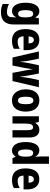

<svg xmlns="http://www.w3.org/2000/svg" viewBox="1460 -2260 1040 4000"><g transform="rotate(90 1980.0 -260.0)"><path d="M213 -560Q257 -560 287 -541Q317 -522 340 -480H347L359 -550H490V-26Q490 103 428.5 171.5Q367 240 235 240Q136 240 63 203V73Q107 95 147.5 105Q188 115 231 115Q282 115 310 91Q338 67 338 12V3Q338 -13 339.5 -34Q341 -55 343 -72H338Q316 -30 285 -10Q254 10 209 10Q129 10 83 -64.5Q37 -139 37 -272Q37 -408 84 -484Q131 -560 213 -560ZM262 -432Q191 -432 191 -270Q191 -117 264 -117Q304 -117 323 -150Q342 -183 342 -254V-280Q342 -360 323.5 -396Q305 -432 262 -432Z M809 -559Q911 -559 967.5 -493.5Q1024 -428 1024 -309V-231H737Q739 -108 845 -108Q886 -108 921.5 -118Q957 -128 996 -150V-29Q926 10 826 10Q707 10 646.5 -62.5Q586 -135 586 -272Q586 -412 644 -485.5Q702 -559 809 -559ZM813 -445Q781 -445 760.5 -419.5Q740 -394 738 -336H884Q884 -388 865.5 -416.5Q847 -445 813 -445Z M1451 -247Q1447 -270 1442 -301Q1437 -332 1432.5 -362.5Q1428 -393 1425 -414H1421Q1418 -390 1413 -359.5Q1408 -329 1403 -298.5Q1398 -268 1394 -246L1346 0H1178L1051 -550H1202L1243 -346Q1250 -306 1256.5 -254.5Q1263 -203 1266 -161H1270Q1272 -197 1279 -245.5Q1286 -294 1294 -335L1339 -550H1511L1553 -332Q1560 -291 1567 -243Q1574 -195 1577 -161H1581Q1584 -199 1590 -248Q1596 -297 1604 -338L1648 -550H1797L1669 0H1498Z M2305 -276Q2305 -197 2281 -132Q2257 -67 2205.5 -28.5Q2154 10 2072 10Q1997 10 1945.5 -28Q1894 -66 1867.5 -131Q1841 -196 1841 -276Q1841 -360 1866.5 -424Q1892 -488 1943.5 -524Q1995 -560 2075 -560Q2178 -560 2241.5 -486.5Q2305 -413 2305 -276ZM1995 -275Q1995 -196 2013.5 -155Q2032 -114 2074 -114Q2115 -114 2133 -154.5Q2151 -195 2151 -276Q2151 -356 2133 -395.5Q2115 -435 2073 -435Q2032 -435 2013.5 -395.5Q1995 -356 1995 -275Z M2683 -560Q2758 -560 2801 -509.5Q2844 -459 2844 -360V0H2692V-315Q2692 -371 2679 -400Q2666 -429 2632 -429Q2587 -429 2570.5 -388.5Q2554 -348 2554 -256V0H2402V-550H2520L2538 -480H2546Q2588 -560 2683 -560Z M3114 10Q3032 10 2985.5 -65Q2939 -140 2939 -275Q2939 -411 2985.5 -485.5Q3032 -560 3112 -560Q3156 -560 3188 -539Q3220 -518 3241 -479H3246Q3244 -509 3242 -536Q3240 -563 3240 -584V-760H3392V0H3272L3248 -61H3240Q3216 -26 3187.5 -8Q3159 10 3114 10ZM3165 -115Q3206 -115 3224.5 -150Q3243 -185 3244 -260V-286Q3244 -360 3226 -395.5Q3208 -431 3165 -431Q3093 -431 3093 -276Q3093 -194 3112 -154.5Q3131 -115 3165 -115Z M3711 -559Q3813 -559 3869.5 -493.5Q3926 -428 3926 -309V-231H3639Q3641 -108 3747 -108Q3788 -108 3823.5 -118Q3859 -128 3898 -150V-29Q3828 10 3728 10Q3609 10 3548.5 -62.5Q3488 -135 3488 -272Q3488 -412 3546 -485.5Q3604 -559 3711 -559ZM3715 -445Q3683 -445 3662.5 -419.5Q3642 -394 3640 -336H3786Q3786 -388 3767.5 -416.5Q3749 -445 3715 -445Z"/></g></svg>

Font: Noto Sans Arabic UI Cn XBd
Style: Regular
Weight: 800
Width: 3
Designer: Monotype Design Team, Nadine Chahine and Nizar Qandah
Foundry: Monotype Imaging Inc.
Version: Version 2.010; ttfautohint (v1.8.4.7-5d5b)